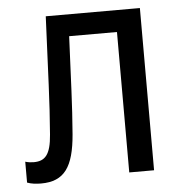

<svg xmlns="http://www.w3.org/2000/svg" viewBox="-45 -578 589 632"><g transform="rotate(-5 250.0 -262.5)"><path d="M66 11C143 11 174 -34 183 -141C191 -240 193 -315 200 -464H358V0H440V-536H129C120 -342 118 -258 109 -147C104 -80 85 -61 48 -61C39 -61 30 -62 20 -65V4C33 9 49 11 66 11Z"/></g></svg>

Font: Noto Sans Mono ExtraCondensed
Style: Regular
Weight: 400
Width: 2
Designer: Monotype Design Team
Foundry: Monotype Imaging Inc.
Version: Version 2.014